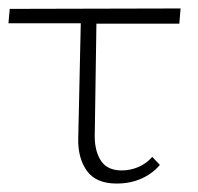

<svg xmlns="http://www.w3.org/2000/svg" viewBox="-20 -430 468 454"><path d="M208 -374 204 -108Q204 -72 219 -49.5Q234 -27 268 -27Q288 -27 307 -35Q326 -43 340 -59L358 -40Q340 -19 314 -7.5Q288 4 256 4Q207 4 185.5 -26Q164 -56 165 -102L171 -375H0L3 -409L407 -410L404 -374Z"/></svg>

Font: Ysabeau Light
Style: Regular
Weight: 300
Designer: Christian Thalmann (Catharsis Fonts)
Version: Version 0.003